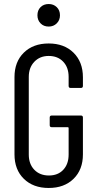

<svg xmlns="http://www.w3.org/2000/svg" viewBox="-20 -925 482 954"><path d="M52 -158V-542Q52 -618 98.5 -663.5Q145 -709 222 -709Q299 -709 345.5 -663Q392 -617 392 -541V-498Q392 -488 382 -488H331Q321 -488 321 -498V-543Q321 -590 294 -618.5Q267 -647 222 -647Q178 -647 150.5 -618Q123 -589 123 -543V-157Q123 -110 150.5 -81.5Q178 -53 223 -53Q268 -53 294.5 -81.5Q321 -110 321 -157V-289Q321 -293 317 -293H237Q227 -293 227 -303V-341Q227 -351 237 -351H382Q392 -351 392 -341V-158Q392 -82 345.5 -36.5Q299 9 222 9Q145 9 98.5 -36.5Q52 -82 52 -158ZM166 -849Q166 -874 181.5 -889.5Q197 -905 222 -905Q246 -905 262 -889.5Q278 -874 278 -849Q278 -825 262 -809Q246 -793 222 -793Q197 -793 181.5 -809Q166 -825 166 -849Z"/></svg>

Font: Barlow Condensed
Style: Regular
Weight: 400
Width: 3
Designer: Jeremy Tribby
Foundry: Tribby Type
Version: Version 1.500